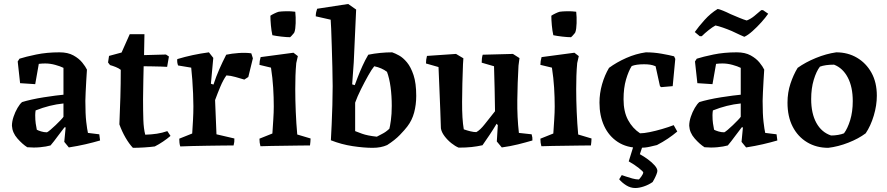

<svg xmlns="http://www.w3.org/2000/svg" viewBox="-20 -731 4458 965"><path d="M234 0Q213 6 181.5 9Q150 12 117 9Q93 -6 67.5 -35Q42 -64 40 -99Q40 -120 48 -144Q56 -168 68 -188.5Q80 -209 91 -218Q110 -224 139 -230.5Q168 -237 200 -242Q232 -247 259 -250.5Q286 -254 299 -255V-390Q283 -398 257.5 -405Q232 -412 207 -412Q199 -412 190.5 -411.5Q182 -411 175 -410L157 -308L81 -313L69 -422L78 -436Q109 -446 162 -457Q215 -468 279 -468Q321 -468 349 -452.5Q377 -437 393.5 -416.5Q410 -396 417 -381Q415 -355 413.5 -324.5Q412 -294 410.5 -267Q409 -240 409 -224Q409 -157 413.5 -118.5Q418 -80 422 -63L479 -56L483 -25Q449 -15 410 -6Q371 3 326 10L303 -18L310 -91H304Q288 -71 269.5 -45.5Q251 -20 234 0ZM165 -79Q172 -75 186.5 -70.5Q201 -66 216 -66Q221 -68 233.5 -78.5Q246 -89 259.5 -102Q273 -115 284.5 -127Q296 -139 299 -144V-211Q229 -204 159 -176Q158 -170 157.5 -163.5Q157 -157 157 -152Q157 -128 159.5 -110.5Q162 -93 165 -79Z M648 12Q629 -8 611 -39Q593 -70 580 -106Q583 -174 585 -242.5Q587 -311 587 -380Q577 -388 562 -394Q547 -400 533 -404L523 -417L528 -450L591 -467L632 -559H706L704 -454L814 -457L829 -447L820 -395Q810 -396 787.5 -396.5Q765 -397 741 -397.5Q717 -398 702 -398Q701 -366 700.5 -331Q700 -296 699.5 -268.5Q699 -241 699 -232Q699 -173 700.5 -128.5Q702 -84 710 -54Q742 -55 768.5 -59Q795 -63 821 -72L837 -48Q821 -34 799.5 -19.5Q778 -5 758 5Q737 8 705 10Q673 12 648 12Z M886 5Q883 -4 882 -14Q881 -24 881 -34L946 -60Q948 -90 950 -126.5Q952 -163 952 -197Q952 -225 950.5 -260.5Q949 -296 946.5 -330.5Q944 -365 941 -391L875 -402Q872 -410 871 -418Q870 -426 871 -434Q947 -457 1030 -468L1052 -440L1040 -310L1053 -306Q1066 -346 1082 -382.5Q1098 -419 1117 -456Q1144 -462 1179.5 -464.5Q1215 -467 1243 -463L1251 -438L1228 -344L1208 -331Q1188 -337 1163.5 -344Q1139 -351 1118 -352Q1102 -330 1087.5 -295.5Q1073 -261 1061 -228L1068 -56L1158 -35Q1159 -18 1154 0Q1132 0 1096.5 0.5Q1061 1 1021.5 1.5Q982 2 945.5 3Q909 4 886 5Z M1289 4Q1284 -13 1284 -34L1349 -60Q1351 -91 1353.5 -129Q1356 -167 1356 -196Q1356 -242 1353 -290.5Q1350 -339 1342 -391L1284 -405Q1284 -424 1290 -444L1455 -466L1477 -449L1469 -414Q1466 -381 1465 -349Q1464 -317 1464 -283Q1464 -229 1466.5 -169.5Q1469 -110 1474 -55L1541 -35Q1541 -27 1540 -17.5Q1539 -8 1538 0Q1517 0 1484 0.5Q1451 1 1414.5 1.5Q1378 2 1344.5 2.5Q1311 3 1289 4ZM1349 -554Q1344 -576 1341.5 -604Q1339 -632 1339 -652Q1346 -657 1359.5 -663.5Q1373 -670 1381 -672Q1394 -674 1418 -674.5Q1442 -675 1464 -672Q1467 -645 1466 -614.5Q1465 -584 1460 -570Q1460 -568 1455 -562Q1450 -556 1444.5 -550Q1439 -544 1438 -544Q1421 -544 1394.5 -547Q1368 -550 1349 -554Z M1643 -26Q1645 -60 1647 -106Q1649 -152 1650.5 -202Q1652 -252 1652 -298Q1652 -340 1650.5 -393.5Q1649 -447 1647.5 -498.5Q1646 -550 1644.5 -586.5Q1643 -623 1642 -632L1567 -649Q1567 -660 1569 -669.5Q1571 -679 1574 -687L1730 -711L1770 -683L1758 -418L1750 -307L1763 -303Q1768 -317 1778 -343Q1788 -369 1801.5 -399Q1815 -429 1831 -456Q1860 -462 1891 -465Q1922 -468 1951 -468Q1966 -463 1986 -452Q2006 -441 2025.5 -417.5Q2045 -394 2058.5 -353.5Q2072 -313 2072 -249Q2072 -205 2061.5 -165.5Q2051 -126 2027 -95Q2015 -79 1990 -53Q1965 -27 1926 -2Q1895 12 1853 12Q1809 12 1752.5 3.5Q1696 -5 1643 -26ZM1874 -44Q1882 -49 1900.5 -58Q1919 -67 1937 -84Q1940 -94 1944.5 -125.5Q1949 -157 1949 -199Q1949 -249 1943 -293.5Q1937 -338 1925 -370Q1899 -390 1861 -398Q1849 -384 1831 -352Q1813 -320 1794.5 -283Q1776 -246 1765 -215V-72Q1772 -69 1799.5 -59Q1827 -49 1874 -44Z M2285 11Q2268 4 2248.5 -11.5Q2229 -27 2214 -47Q2199 -67 2196 -86Q2195 -120 2193 -173.5Q2191 -227 2188.5 -286Q2186 -345 2184 -394L2121 -412Q2121 -432 2126 -450L2272 -460L2309 -438L2307 -408Q2303 -307 2302.5 -219.5Q2302 -132 2311 -81Q2328 -75 2344.5 -71Q2361 -67 2374 -67Q2393 -77 2416.5 -107Q2440 -137 2468 -172Q2467 -230 2466 -285.5Q2465 -341 2463 -398L2401 -416Q2401 -426 2402 -436Q2403 -446 2406 -456L2558 -460L2591 -439L2586 -401Q2581 -314 2580 -227.5Q2579 -141 2588 -63L2652 -56Q2657 -40 2656 -25Q2622 -15 2584 -5.5Q2546 4 2502 10L2477 -20L2482 -102L2476 -109Q2458 -79 2441 -53.5Q2424 -28 2405 -1Q2378 5 2350 8Q2322 11 2285 11Z M2701 4Q2696 -13 2696 -34L2761 -60Q2763 -91 2765.5 -129Q2768 -167 2768 -196Q2768 -242 2765 -290.5Q2762 -339 2754 -391L2696 -405Q2696 -424 2702 -444L2867 -466L2889 -449L2881 -414Q2878 -381 2877 -349Q2876 -317 2876 -283Q2876 -229 2878.5 -169.5Q2881 -110 2886 -55L2953 -35Q2953 -27 2952 -17.5Q2951 -8 2950 0Q2929 0 2896 0.5Q2863 1 2826.5 1.5Q2790 2 2756.5 2.5Q2723 3 2701 4ZM2761 -554Q2756 -576 2753.5 -604Q2751 -632 2751 -652Q2758 -657 2771.5 -663.5Q2785 -670 2793 -672Q2806 -674 2830 -674.5Q2854 -675 2876 -672Q2879 -645 2878 -614.5Q2877 -584 2872 -570Q2872 -568 2867 -562Q2862 -556 2856.5 -550Q2851 -544 2850 -544Q2833 -544 2806.5 -547Q2780 -550 2761 -554Z M3194 12Q3130 12 3085 -17.5Q3040 -47 3016.5 -98Q2993 -149 2993 -215Q2993 -262 3006 -307.5Q3019 -353 3041 -390Q3079 -418 3127.5 -439.5Q3176 -461 3226 -468Q3266 -468 3305.5 -461Q3345 -454 3368 -448L3374 -435L3361 -298L3303 -293L3297 -298L3275 -398Q3261 -404 3247.5 -406Q3234 -408 3217 -408Q3177 -408 3155 -399Q3139 -374 3126.5 -331.5Q3114 -289 3114 -232Q3114 -170 3136.5 -128Q3159 -86 3197 -61Q3216 -61 3245.5 -67Q3275 -73 3307.5 -82.5Q3340 -92 3366 -102L3384 -70Q3363 -52 3337 -34.5Q3311 -17 3282 -2Q3270 1 3246 6.5Q3222 12 3194 12ZM3173 214Q3149 214 3127.5 200.5Q3106 187 3092 170L3105 149Q3111 151 3125.5 156Q3140 161 3158 166Q3176 171 3191 171Q3194 169 3203.5 156Q3213 143 3213 135Q3211 130 3190.5 113.5Q3170 97 3140 80L3168 -10H3214L3196 44Q3216 55 3236.5 70Q3257 85 3270.5 100.5Q3284 116 3284 128Q3284 134 3279 146.5Q3274 159 3268 170Q3262 181 3260 184Q3240 198 3216 206Q3192 214 3173 214Z M3638 0Q3617 6 3585.5 9Q3554 12 3521 9Q3497 -6 3471.5 -35Q3446 -64 3444 -99Q3444 -120 3452 -144Q3460 -168 3472 -188.5Q3484 -209 3495 -218Q3514 -224 3543 -230.5Q3572 -237 3604 -242Q3636 -247 3663 -250.5Q3690 -254 3703 -255V-390Q3687 -398 3661.5 -405Q3636 -412 3611 -412Q3603 -412 3594.5 -411.5Q3586 -411 3579 -410L3561 -308L3485 -313L3473 -422L3482 -436Q3513 -446 3566 -457Q3619 -468 3683 -468Q3725 -468 3753 -452.5Q3781 -437 3797.5 -416.5Q3814 -396 3821 -381Q3819 -355 3817.5 -324.5Q3816 -294 3814.5 -267Q3813 -240 3813 -224Q3813 -157 3817.5 -118.5Q3822 -80 3826 -63L3883 -56L3887 -25Q3853 -15 3814 -6Q3775 3 3730 10L3707 -18L3714 -91H3708Q3692 -71 3673.5 -45.5Q3655 -20 3638 0ZM3569 -79Q3576 -75 3590.5 -70.5Q3605 -66 3620 -66Q3625 -68 3637.5 -78.5Q3650 -89 3663.5 -102Q3677 -115 3688.5 -127Q3700 -139 3703 -144V-211Q3633 -204 3563 -176Q3562 -170 3561.5 -163.5Q3561 -157 3561 -152Q3561 -128 3563.5 -110.5Q3566 -93 3569 -79ZM3497 -549 3472 -570Q3491 -597 3521 -630.5Q3551 -664 3587 -686Q3595 -685 3613.5 -677.5Q3632 -670 3652 -660Q3673 -651 3696 -641.5Q3719 -632 3733 -628Q3752 -635 3770.5 -650Q3789 -665 3806 -680H3815L3841 -662Q3828 -643 3806.5 -619Q3785 -595 3762 -574.5Q3739 -554 3721 -546Q3717 -547 3698.5 -556Q3680 -565 3658 -575Q3637 -584 3614 -592Q3591 -600 3576 -603Q3561 -595 3541.5 -579.5Q3522 -564 3507 -549Z M4143 12Q4083 12 4036.5 -16Q3990 -44 3964 -94.5Q3938 -145 3938 -215Q3938 -266 3953 -311Q3968 -356 3989 -390Q4028 -418 4080.5 -439.5Q4133 -461 4183 -468Q4241 -468 4287 -441Q4333 -414 4360 -365.5Q4387 -317 4387 -250Q4387 -201 4371.5 -149.5Q4356 -98 4331 -61Q4295 -34 4244 -14Q4193 6 4143 12ZM4157 -50Q4175 -50 4192.5 -53Q4210 -56 4222 -61Q4240 -85 4253 -127Q4266 -169 4266 -223Q4266 -294 4241 -341.5Q4216 -389 4172 -406Q4128 -406 4101 -396Q4083 -373 4070 -330Q4057 -287 4057 -233Q4057 -161 4083 -113.5Q4109 -66 4157 -50Z"/></svg>

Font: Labrada SemiBold
Style: Regular
Weight: 600
Designer: Mercedes Jáuregui
Foundry: Omnibus-Type Team
Version: Version 1.000; ttfautohint (v1.8.4.7-5d5b)